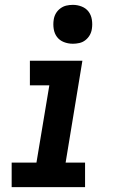

<svg xmlns="http://www.w3.org/2000/svg" viewBox="-20 -770 490 790"><path d="M28 0V-101H130L183 -419H103V-520H319L250 -101H330V0ZM280 -590Q260 -590 242.5 -597Q225 -604 214.5 -618Q204 -632 201 -651Q198 -670 201 -689Q203 -703 210 -715Q217 -727 228.5 -735.5Q240 -744 253 -747Q266 -750 280 -750Q299 -750 316.5 -743Q334 -736 344.5 -722Q355 -708 358 -689Q361 -670 358 -651Q356 -637 349 -625Q342 -613 331 -604.5Q320 -596 306.5 -593Q293 -590 280 -590Z"/></svg>

Font: Iosevka Etoile Oblique
Style: Bold
Weight: 700
Italic angle: -9°
Designer: Belleve Invis
Foundry: Belleve Invis
Version: Version 15.5.2; ttfautohint (v1.8.4)